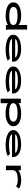

<svg xmlns="http://www.w3.org/2000/svg" viewBox="2564 -3269 872 6040"><g transform="rotate(90 3000.0 -249.0)"><path d="M461 10Q345 7 253 -21Q161 -49 108 -102Q55 -155 55 -234Q55 -299 89 -345.5Q123 -392 182 -421.5Q241 -451 315 -465Q389 -479 470 -479Q589 -479 663.5 -453.5Q738 -428 767 -393V-665H918V-658Q912 -652 910.5 -645Q909 -638 909 -621V-71Q909 -53 912 -35.5Q915 -18 925 0H775Q769 -14 765 -31Q761 -48 761 -66Q742 -44 695.5 -26Q649 -8 587.5 2Q526 12 461 10ZM483 -104Q628 -104 697.5 -136Q767 -168 767 -235Q767 -302 687.5 -334Q608 -366 471 -366Q346 -366 271.5 -336Q197 -306 197 -236Q197 -169 272 -136.5Q347 -104 483 -104Z M1547 10Q1447 10 1360.5 -5.5Q1274 -21 1209.5 -51Q1145 -81 1109 -125.5Q1073 -170 1073 -227Q1073 -305 1130 -361Q1187 -417 1288 -447.5Q1389 -478 1521 -478Q1646 -478 1735.5 -445.5Q1825 -413 1873 -356Q1921 -299 1921 -224Q1921 -216 1919.5 -208Q1918 -200 1917 -191H1205Q1221 -144 1313.5 -120.5Q1406 -97 1551 -97Q1598 -97 1650 -100.5Q1702 -104 1745.5 -111.5Q1789 -119 1811 -131L1891 -60Q1856 -38 1801 -22Q1746 -6 1680.5 2Q1615 10 1547 10ZM1206 -290H1789Q1782 -318 1743 -336.5Q1704 -355 1643 -365Q1582 -375 1511 -375Q1384 -375 1305.5 -354Q1227 -333 1206 -290Z M2547 10Q2447 10 2360.5 -5.5Q2274 -21 2209.5 -51Q2145 -81 2109 -125.5Q2073 -170 2073 -227Q2073 -305 2130 -361Q2187 -417 2288 -447.5Q2389 -478 2521 -478Q2646 -478 2735.5 -445.5Q2825 -413 2873 -356Q2921 -299 2921 -224Q2921 -216 2919.5 -208Q2918 -200 2917 -191H2205Q2221 -144 2313.5 -120.5Q2406 -97 2551 -97Q2598 -97 2650 -100.5Q2702 -104 2745.5 -111.5Q2789 -119 2811 -131L2891 -60Q2856 -38 2801 -22Q2746 -6 2680.5 2Q2615 10 2547 10ZM2206 -290H2789Q2782 -318 2743 -336.5Q2704 -355 2643 -365Q2582 -375 2511 -375Q2384 -375 2305.5 -354Q2227 -333 2206 -290Z M3084 167V-468H3225V-393Q3251 -420 3301 -439Q3351 -458 3417 -468Q3483 -478 3557 -478Q3633 -478 3703.5 -464Q3774 -450 3830 -420.5Q3886 -391 3918.5 -345Q3951 -299 3951 -236Q3951 -172 3916.5 -125Q3882 -78 3824.5 -47.5Q3767 -17 3696.5 -2.5Q3626 12 3553 12Q3433 12 3348 -8.5Q3263 -29 3226 -66V167ZM3529 -102Q3610 -102 3673 -114.5Q3736 -127 3771.5 -156Q3807 -185 3807 -233Q3807 -277 3775 -305.5Q3743 -334 3685 -348.5Q3627 -363 3551 -365Q3487 -366 3428 -359.5Q3369 -353 3323 -337Q3277 -321 3250.5 -295Q3224 -269 3224 -233Q3225 -180 3267 -151.5Q3309 -123 3378 -112.5Q3447 -102 3529 -102Z M4547 10Q4447 10 4360.5 -5.5Q4274 -21 4209.5 -51Q4145 -81 4109 -125.5Q4073 -170 4073 -227Q4073 -305 4130 -361Q4187 -417 4288 -447.5Q4389 -478 4521 -478Q4646 -478 4735.5 -445.5Q4825 -413 4873 -356Q4921 -299 4921 -224Q4921 -216 4919.5 -208Q4918 -200 4917 -191H4205Q4221 -144 4313.5 -120.5Q4406 -97 4551 -97Q4598 -97 4650 -100.5Q4702 -104 4745.5 -111.5Q4789 -119 4811 -131L4891 -60Q4856 -38 4801 -22Q4746 -6 4680.5 2Q4615 10 4547 10ZM4206 -290H4789Q4782 -318 4743 -336.5Q4704 -355 4643 -365Q4582 -375 4511 -375Q4384 -375 4305.5 -354Q4227 -333 4206 -290Z M5191 -468H5337L5334 -387Q5361 -414 5411 -435Q5461 -456 5522.5 -467.5Q5584 -479 5645 -479Q5734 -479 5803 -460Q5872 -441 5914 -410L5842 -322L5835 -314L5830 -319Q5829 -327 5823 -330.5Q5817 -334 5802 -342Q5761 -359 5717 -365.5Q5673 -372 5625 -372Q5575 -372 5523.5 -365Q5472 -358 5429 -340.5Q5386 -323 5360 -294.5Q5334 -266 5334 -222V1H5191Z"/></g></svg>

Font: Inconsolata UltraExpanded ExtraBold
Style: Regular
Weight: 800
Width: 9
Monospace: yes
Designer: Raph Levien, Cyreal, Brenton Simpson
Foundry: Raph Levien, Cyreal, Google
Version: Version 3.001; ttfautohint (v1.8.2.53-6de2)